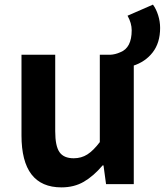

<svg xmlns="http://www.w3.org/2000/svg" viewBox="-20 -797 713 831"><path d="M501 -571Q550 -590 550 -666Q550 -697 532 -729L642 -777Q656 -758 664.5 -731Q673 -704 673 -676Q673 -612 641 -570.5Q609 -529 555 -512L457 -560Q479 -561 501 -571ZM73 -211V-560H219V-229Q219 -165 237.5 -138.5Q256 -112 299 -112Q332 -112 358 -128.5Q384 -145 412 -182V-560H559V0H439L428 -81H424Q385 -35 343 -10.5Q301 14 246 14Q73 14 73 -211Z"/></svg>

Font: Merged Yaku Han JP
Style: Bold
Weight: 700
Designer: Ryoko NISHIZUKA 西塚涼子 (kana, bopomofo & ideographs); Paul D. Hunt (Latin, Greek & Cyrillic); Sandoll Communications 산돌커뮤니
Foundry: Adobe
Version: Version 2.004